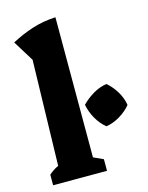

<svg xmlns="http://www.w3.org/2000/svg" viewBox="-116 -840 702 912"><g transform="rotate(-15 235.0 -384.0)"><path d="M30 0V-52Q39 -60 50.5 -68Q62 -76 77 -83L90 -601L27 -703Q77 -730 131 -747.5Q185 -765 247 -768V-79L295 -57V0ZM347 -205Q320 -227 301 -260Q282 -293 275 -330Q299 -355 331.5 -374.5Q364 -394 399 -399Q426 -376 445.5 -343.5Q465 -311 470 -277Q448 -250 414.5 -230Q381 -210 347 -205Z"/></g></svg>

Font: Piazzolla Thin Black
Style: Regular
Weight: 900
Version: Version 2.005